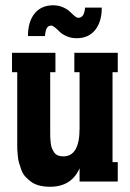

<svg xmlns="http://www.w3.org/2000/svg" viewBox="-20 -694 498 734"><path d="M175.8 -596.2Q165 -596.2 159.4 -587.2Q153.8 -578.1 151.9 -556.2H86.9Q86.9 -611.3 112.5 -642.6Q138.2 -673.8 183.1 -673.8Q203.6 -673.8 220.7 -666.3Q237.8 -658.7 246.6 -649.9Q255.4 -641.1 264.2 -633.5Q272.9 -626 278.8 -626Q290 -626 296.6 -634.5Q303.2 -643.1 305.2 -665H369.1Q369.1 -610.8 343.8 -579.3Q318.4 -547.9 272.9 -547.9Q252.4 -547.9 235.1 -555.4Q217.8 -563 208.7 -572Q199.7 -581.1 190.7 -588.6Q181.6 -596.2 175.8 -596.2ZM430.2 -492.2V-418H410.2V-74.2H430.2V0H284.2V-50.8Q253.4 20 170.9 20Q148.4 20 129.9 15.1Q111.3 10.3 98.6 0.7Q85.9 -8.8 76.4 -19.3Q66.9 -29.8 61.5 -44.9Q56.2 -60.1 52.7 -71.5Q49.3 -83 47.9 -99.4Q46.4 -115.7 46.1 -123.8Q45.9 -131.8 45.9 -145V-418H25.9V-492.2H191.9V-418H171.9V-192.9Q171.9 -177.7 172.1 -169.4Q172.4 -161.1 173.8 -147.9Q175.3 -134.8 178.5 -127.2Q181.6 -119.6 187 -111.6Q192.4 -103.5 201.2 -99.9Q210 -96.2 222.2 -96.2Q284.2 -96.2 284.2 -203.1V-418H264.2V-492.2Z"/></svg>

Font: Margherita Black
Style: Regular
Weight: 900
Designer: James Puckett
Foundry: Dunwich Type Founders
Version: Version 1.008;hotconv 1.0.109;makeotfexe 2.5.65596